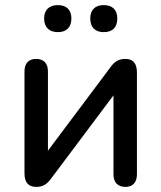

<svg xmlns="http://www.w3.org/2000/svg" viewBox="-20 -726 633 753"><path d="M387 -600C422 -600 440 -619 440 -654C440 -687 421 -706 387 -706C353 -706 334 -687 334 -654C334 -619 353 -600 387 -600ZM207 -600C241 -600 260 -619 260 -654C260 -687 241 -706 207 -706C173 -706 153 -687 153 -654C153 -619 173 -600 207 -600ZM123 7C153 7 168 -9 180 -25L425 -352V-42C425 -11 442 7 472 7C501 7 517 -11 517 -42V-441C517 -479 501 -495 471 -495C441 -495 425 -479 413 -462L168 -135V-446C168 -478 151 -495 122 -495C93 -495 76 -478 76 -446V-47C76 -9 92 7 123 7Z"/></svg>

Font: Nunito SemiBold
Style: Regular
Weight: 600
Designer: Vernon Adams
Foundry: Vernon Adams
Version: Version 3.602